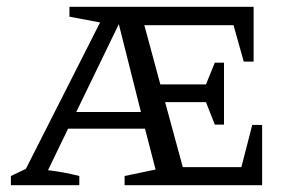

<svg xmlns="http://www.w3.org/2000/svg" viewBox="-20 -544 872 564"><path d="M611 -178 585 -244H465L517 -53H689L721 -177H750V0H346V-27L437 -46L406 -166H180L121 -44Q166 -39 213 -27V0H12V-27L56 -48L274 -478L184 -495V-524H725V-363H696L666 -470H404L451 -296H585L611 -360H638V-178ZM204 -215H394L329 -473Z"/></svg>

Font: Piazzolla SC
Style: Regular
Weight: 400
Designer: Juan Pablo del Peral
Foundry: Huerta Tipografica
Version: Version 1.330